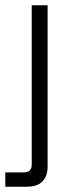

<svg xmlns="http://www.w3.org/2000/svg" viewBox="-30 -506 288 726"><path d="M72 200H-10V146H60Q90 146 90 116V-486H150V124Q150 160 130.5 180Q111 200 72 200Z"/></svg>

Font: Space Grotesk Variable Light
Style: Regular
Weight: 300
Designer: Florian Karsten
Foundry: Florian Karsten
Version: Version 2.000